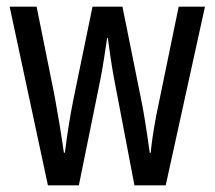

<svg xmlns="http://www.w3.org/2000/svg" viewBox="-20 -557 645 577"><path d="M322 -325 384 0H478L596 -537H517L450 -212C441 -164 435 -124 433 -98H430C420 -170 411 -227 403 -264L348 -537H258L202 -265C189 -202 181 -146 175 -98H172C164 -155 154 -214 144 -269L90 -537H9L124 0H217L283 -325C290 -361 296 -404 302 -443H304C309 -406 315 -363 322 -325Z"/></svg>

Font: Noto Sans Lao Looped ExtraCondensed
Style: Regular
Weight: 400
Width: 2
Designer: Mark Frömberg, Ben Mitchell
Foundry: The Fontpad Ltd
Version: Version 1.003